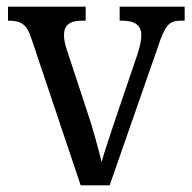

<svg xmlns="http://www.w3.org/2000/svg" viewBox="-20 -556 577 576"><path d="M74 -441 222 0H309L454 -416C475 -480 487 -494 523 -494H534V-536H339V-494H346C384 -494 404 -480 404 -451C404 -435 400 -418 393 -395L329 -207C312 -155 292 -98 285 -70C276 -105 259 -171 242 -220L180 -408C175 -424 172 -437 172 -451C172 -480 189 -494 225 -494H237V-536H4V-494C43 -494 60 -484 74 -441Z"/></svg>

Font: Noto Serif Sinhala SemiCondensed
Style: Regular
Weight: 400
Width: 4
Designer: Jelle Bosma - Monotype Design Team
Foundry: Monotype Imaging Inc.
Version: Version 2.007